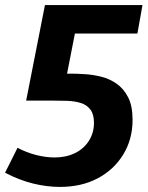

<svg xmlns="http://www.w3.org/2000/svg" viewBox="-21 -724 582 756"><path d="M215 12Q163 12 108.5 -1.5Q54 -15 -1 -44L48 -142Q84 -123 122 -113.5Q160 -104 194 -104Q239 -104 274 -121Q309 -138 329 -169.5Q349 -201 349 -240Q349 -274 335 -292.5Q321 -311 297 -318.5Q273 -326 242.5 -327Q212 -328 178 -328H82L156 -704H540L520 -592H236L279 -618L237 -403L205 -434H258Q282 -434 313.5 -432Q345 -430 377.5 -422Q410 -414 438 -394.5Q466 -375 483.5 -341Q501 -307 501 -252Q501 -176 464.5 -116Q428 -56 364 -22Q300 12 215 12Z"/></svg>

Font: Bitter Thin
Style: Bold Italic
Weight: 700
Italic angle: -9°
Version: Version 3.021